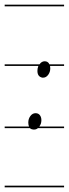

<svg xmlns="http://www.w3.org/2000/svg" viewBox="-20 -562 294 821"><path d="M254 -14H142Q135 -8 126 -8H122Q113 -9 108 -14H0V-21H104Q101 -28 101 -38Q101 -54 110 -66Q119 -78 132 -78Q144 -78 150.5 -69.5Q157 -61 157 -48Q157 -32 148 -21H254ZM254 -280H194Q195 -275 195 -270Q195 -254 186 -242Q177 -230 165 -230H161Q140 -234 140 -259Q140 -270 144 -280H0V-287H148H149Q158 -300 171 -300Q183 -300 189 -291Q190 -289 191 -287H254ZM254 239H0V232H254ZM254 -535H0V-542H254Z"/></svg>

Font: Gruenewald VA 1. Klasse
Style: Regular
Weight: 400
Designer: Peter Wiegel
Foundry: Peter Wiegel, nach dem Schriftentwurf von Dr. H. Gr¸newald
Version: Version 0.007